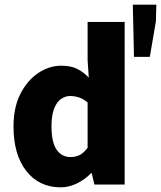

<svg xmlns="http://www.w3.org/2000/svg" viewBox="-20 -792 691 824"><path d="M241 12Q148 12 93 -58Q38 -128 38 -249Q38 -331 67.5 -389Q97 -447 144 -478.5Q191 -510 242 -510Q284 -510 311 -496.5Q338 -483 361 -459L356 -533V-698H515V0H385L374 -48H370Q345 -22 310.5 -5Q276 12 241 12ZM283 -118Q305 -118 322.5 -127Q340 -136 356 -158V-352Q338 -368 318.5 -374Q299 -380 281 -380Q260 -380 241.5 -367Q223 -354 212 -325Q201 -296 201 -251Q201 -181 223 -149.5Q245 -118 283 -118ZM555 -548 550 -772H651L649 -700L623 -548Z"/></svg>

Font: Source Sans 3 ExtraLight ExtraBold
Style: Regular
Weight: 800
Version: Version 3.052;hotconv 1.1.0;makeotfexe 2.6.0